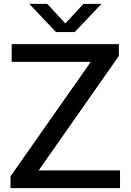

<svg xmlns="http://www.w3.org/2000/svg" viewBox="-20 -967 671 987"><path d="M34 0V-60.5L463.5 -673L467.5 -649H40V-740H591V-679.5L162 -67L158 -91H597V0ZM268 -802 130.5 -947H223L327.5 -834H304.5L409 -947H501.5L364 -802Z"/></svg>

Font: Encode Sans SemiExpanded Medium
Style: Regular
Weight: 500
Width: 6
Designer: Multiple Designers
Foundry: Impallari Type
Version: Version 3.002